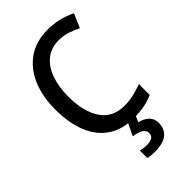

<svg xmlns="http://www.w3.org/2000/svg" viewBox="-286 -812 1140 1140"><g transform="rotate(-45 284.0 -242.0)"><path d="M362 -633Q298 -633 254 -598Q210 -563 187.5 -500.5Q165 -438 165 -356Q165 -228 215 -154.5Q265 -81 363 -81Q402 -81 439.5 -89.5Q477 -98 514 -112V-21Q478 -5 439 2.5Q400 10 350 10Q253 10 187.5 -34.5Q122 -79 89 -161.5Q56 -244 56 -357Q56 -464 91 -546.5Q126 -629 193.5 -676.5Q261 -724 360 -724Q408 -724 453.5 -713Q499 -702 539 -682L501 -594Q470 -610 435 -621.5Q400 -633 362 -633ZM435 134Q435 185 401 212.5Q367 240 295 240Q261 240 239 234V171Q264 178 293 178Q352 178 352 137Q352 113 330 100Q308 87 269 82L308 0H372L351 46Q388 54 411.5 76Q435 98 435 134Z"/></g></svg>

Font: Noto Sans Gurmukhi SemiCondensed Medium
Style: Regular
Weight: 500
Width: 4
Designer: Jelle Bosma - Monotype Design Team
Foundry: Monotype Imaging Inc.
Version: Version 2.004; ttfautohint (v1.8.4.7-5d5b)